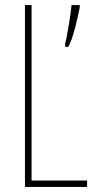

<svg xmlns="http://www.w3.org/2000/svg" viewBox="-20 -734 381 754"><path d="M78 0H322V-25H104V-714H78ZM293 -704V-714H261C259 -687 242 -580 236 -564V-550H248C267 -580 286 -669 293 -704Z"/></svg>

Font: Noto Sans Devanagari ExtraCondensed Thin
Style: Regular
Weight: 100
Width: 2
Designer: Jelle Bosma - Monotype Design Team
Foundry: Monotype Imaging Inc.
Version: Version 2.004